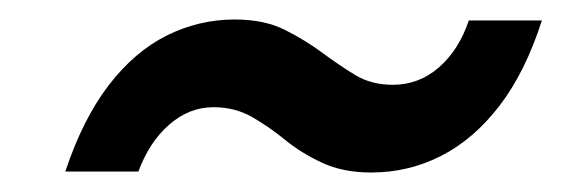

<svg xmlns="http://www.w3.org/2000/svg" viewBox="-20 -418 599 197"><path d="M361 -241Q332 -241 310.5 -251Q289 -261 272.5 -274.5Q256 -288 238.5 -298Q221 -308 199 -308Q174 -308 153.5 -290Q133 -272 122 -242H47Q65 -296 91.5 -330.5Q118 -365 151 -381.5Q184 -398 221 -398Q251 -398 272 -387.5Q293 -377 310.5 -364Q328 -351 344.5 -341Q361 -331 383 -331Q410 -331 430.5 -349Q451 -367 461 -397H536Q519 -344 492.5 -309.5Q466 -275 432.5 -258Q399 -241 361 -241Z"/></svg>

Font: DM Sans 17pt Medium
Style: Italic
Weight: 500
Italic angle: -10°
Version: Version 4.004;gftools[0.9.30]